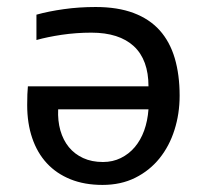

<svg xmlns="http://www.w3.org/2000/svg" viewBox="-20 -519 590 548"><path d="M57.6 -219.2C57.6 -184.4 62.4 -152.9 72 -124.8C81.6 -96.6 95.5 -72.7 113.8 -53C132 -33.3 154.5 -18.1 181.2 -7.3C207.8 3.4 238.3 8.8 272.5 8.8C307.6 8.8 338.9 2 366.2 -11.7C393.6 -25.4 416.6 -43.9 435.3 -67.1C454 -90.4 468.3 -117.4 478 -148.2C487.8 -179 492.7 -211.6 492.7 -246.1C492.7 -285.8 488 -321.4 478.8 -352.8C469.5 -384.2 455.2 -410.7 435.8 -432.4C416.4 -454 391.6 -470.5 361.3 -481.9C331.1 -493.3 294.9 -499 252.9 -499C221.4 -499 191.2 -497 162.4 -492.9C133.5 -488.9 107.4 -483.6 84 -477.1V-404.8C104.8 -410.6 128.9 -415.6 156.2 -419.7C183.6 -423.7 211.8 -425.8 240.7 -425.8C293.8 -425.8 334.2 -412.8 362.1 -387C389.9 -361.1 403.8 -322.9 403.8 -272.5H59.6C58.9 -265.3 58.4 -257.6 58.1 -249.5C57.8 -241.4 57.6 -231.3 57.6 -219.2ZM146 -207H403.8C402.2 -184.9 398 -164.6 391.4 -146.2C384.7 -127.8 375.7 -112.1 364.5 -98.9C353.3 -85.7 340 -75.4 324.7 -67.9C309.4 -60.4 292.5 -56.6 273.9 -56.6C252.4 -56.6 233.6 -60.4 217.3 -67.9C201 -75.4 187.4 -85.8 176.5 -99.1C165.6 -112.5 157.6 -128.3 152.3 -146.7C147.1 -165.1 145 -185.2 146 -207Z"/></svg>

Font: CodeNewRoman Nerd Font Mono
Style: Regular
Weight: 400
Monospace: yes
Designer: Sam Radian
Foundry: Code New Roman
Version: Version 2.00 November 29, 2014;Nerd Fonts 3.2.1